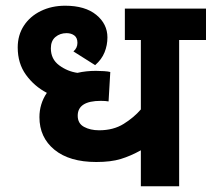

<svg xmlns="http://www.w3.org/2000/svg" viewBox="-20 -652 741 672"><path d="M701 -512H607V0H473V-126Q437 -106 402.5 -95.5Q368 -85 317 -85Q223 -85 170.5 -128Q118 -171 118 -242Q118 -265 124.5 -286.5Q131 -308 144 -327Q100 -350 71 -390Q42 -430 42 -486Q42 -529 63.5 -562Q85 -595 123 -613.5Q161 -632 208 -632Q278 -632 317 -600Q356 -568 356 -521Q356 -494 346 -469Q336 -444 313 -424L237 -472Q251 -484 251 -502Q251 -520 240 -528Q229 -536 213 -536Q190 -536 174 -522.5Q158 -509 158 -483Q158 -445 187 -423.5Q216 -402 251 -397Q281 -404 316 -404Q330 -404 344.5 -403Q359 -402 366 -400L360 -297Q355 -298 348 -298.5Q341 -299 333 -299Q252 -299 252 -247Q252 -220 274 -208Q296 -196 327 -196Q377 -196 413 -218.5Q449 -241 473 -269V-512H417V-622H701Z"/></svg>

Font: Noto Sans Devanagari UI
Style: Bold
Weight: 700
Designer: Jelle Bosma - Monotype Design Team
Foundry: Monotype Imaging Inc.
Version: Version 2.004; ttfautohint (v1.8.4.7-5d5b)